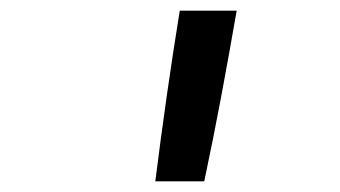

<svg xmlns="http://www.w3.org/2000/svg" viewBox="-20 -792 640 361"><path d="M272 -451Q282 -531 293.5 -611.5Q305 -692 318 -772H425Q411 -691 396 -611Q381 -531 364 -451Z"/></svg>

Font: Iosevka Slab Medium Extended
Style: Italic
Weight: 500
Width: 7
Italic angle: -9°
Monospace: yes
Designer: Belleve Invis
Foundry: Belleve Invis
Version: Version 11.1.0; ttfautohint (v1.8.3)